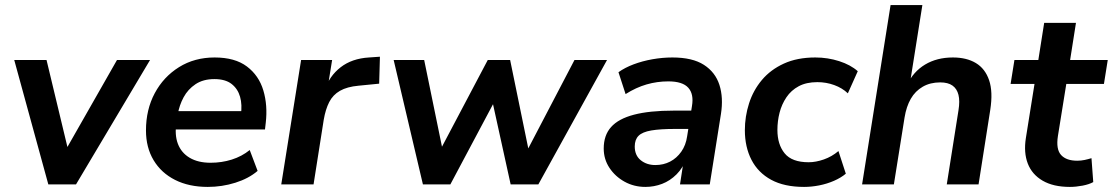

<svg xmlns="http://www.w3.org/2000/svg" viewBox="-20 -725 4376 755"><path d="M170 0 36 -489H163L254 -110H224L440 -489H570L279 0Z M797 10Q723 10 668.5 -17.5Q614 -45 584 -95Q554 -145 554 -212Q554 -294 588.5 -358.5Q623 -423 684 -461Q745 -499 824 -499Q904 -499 951 -463.5Q998 -428 1015.5 -369.5Q1033 -311 1025 -242L1022 -216H654L664 -288H944L927 -273Q933 -313 924 -344.5Q915 -376 890.5 -395Q866 -414 823 -414Q779 -414 749 -394Q719 -374 702 -342.5Q685 -311 679 -275L674 -244Q666 -195 679.5 -159.5Q693 -124 726 -104.5Q759 -85 808 -85Q852 -85 891.5 -97.5Q931 -110 962 -135L993 -53Q958 -23 905.5 -6.5Q853 10 797 10Z M1086 0 1164 -489H1286L1267 -371H1257Q1275 -426 1319.5 -460.5Q1364 -495 1431 -499L1474 -502L1471 -396L1390 -388Q1345 -384 1317 -368Q1289 -352 1274.5 -323.5Q1260 -295 1253 -254L1213 0Z M1643 0 1528 -489H1648L1725 -114H1700L1898 -489H1986L2063 -114H2043L2239 -489H2367L2097 0H1988L1902 -391H1959L1751 0Z M2518 10Q2473 10 2436 -10.5Q2399 -31 2376.5 -65Q2354 -99 2354 -141Q2354 -193 2383 -225.5Q2412 -258 2473 -274Q2534 -290 2629 -290H2709L2698 -218H2635Q2576 -218 2541 -212Q2506 -206 2491 -191Q2476 -176 2476 -149Q2476 -114 2499.5 -95Q2523 -76 2557 -76Q2589 -76 2615 -89.5Q2641 -103 2659 -128.5Q2677 -154 2682 -189L2701 -308Q2709 -355 2686.5 -380Q2664 -405 2608 -405Q2564 -405 2522.5 -393Q2481 -381 2440 -355L2412 -441Q2437 -459 2471.5 -472Q2506 -485 2545.5 -492Q2585 -499 2624 -499Q2703 -499 2748 -470Q2793 -441 2809 -391Q2825 -341 2815 -277L2771 0H2654L2670 -104H2680Q2666 -65 2640.5 -39.5Q2615 -14 2583.5 -2Q2552 10 2518 10Z M3142 10Q3064 10 3012.5 -18Q2961 -46 2935 -96.5Q2909 -147 2909 -213Q2909 -267 2925.5 -318.5Q2942 -370 2976 -410.5Q3010 -451 3062.5 -475Q3115 -499 3186 -499Q3235 -499 3280 -484.5Q3325 -470 3353 -445L3314 -358Q3292 -379 3260.5 -390.5Q3229 -402 3194 -402Q3151 -402 3121 -386Q3091 -370 3072.5 -342.5Q3054 -315 3045.5 -282Q3037 -249 3037 -214Q3037 -157 3065.5 -122Q3094 -87 3160 -87Q3188 -87 3219.5 -98Q3251 -109 3277 -131L3306 -42Q3287 -26 3259.5 -14Q3232 -2 3201.5 4Q3171 10 3142 10Z M3370 0 3482 -705H3607L3557 -390H3546Q3571 -443 3617.5 -471Q3664 -499 3727 -499Q3781 -499 3817.5 -477Q3854 -455 3869.5 -409.5Q3885 -364 3874 -293L3828 0H3703L3749 -291Q3755 -328 3749 -352Q3743 -376 3725.5 -388.5Q3708 -401 3677 -401Q3638 -401 3608.5 -384Q3579 -367 3561.5 -336.5Q3544 -306 3537 -263L3495 0Z M4187 10Q4122 10 4080 -14.5Q4038 -39 4021.5 -82Q4005 -125 4014 -182L4048 -395H3954L3969 -489H4063L4086 -635H4211L4188 -489H4336L4321 -395H4173L4140 -190Q4132 -138 4152.5 -115.5Q4173 -93 4216 -93Q4231 -93 4245 -96Q4259 -99 4272 -103L4279 -9Q4263 0 4237 5Q4211 10 4187 10Z"/></svg>

Font: Nunito Sans 12pt
Style: Bold Italic
Weight: 700
Italic angle: -9°
Designer: Vernon Adams
Foundry: Vernon Adams
Version: Version 3.101;gftools[0.9.27]